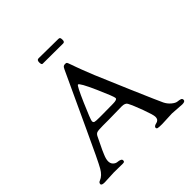

<svg xmlns="http://www.w3.org/2000/svg" viewBox="-219 -1059 1250 1250"><g transform="rotate(-45 406.0 -434.0)"><path d="M497 -827C506.3 -827 511 -833.3 511 -846C511 -855.3 510 -861.7 508 -865C506 -868.3 502 -870 496 -870L315 -872C304.3 -872 299 -864.7 299 -850C299 -835.3 302.3 -828 309 -828ZM135 0 218 1C225.3 1 230 -0.2 232 -2.5C234 -4.8 235 -8.3 235 -13C235 -23.7 222.7 -30 198 -32C188.7 -33.3 180.2 -38 172.5 -46C164.8 -54 161 -64.7 161 -78C161 -91.3 165.3 -108 174 -128C178.7 -139.3 182.7 -148.7 186 -156C189.3 -163.3 195.7 -176.5 205 -195.5L226.5 -240C231.5 -250.7 237.8 -257.7 245.5 -261C253.2 -264.3 272 -266 302 -266H355L476 -268C497.3 -268 511 -262.3 517 -251C528.3 -229.7 542.3 -196.3 559 -151C575.7 -105.7 584 -77.2 584 -65.5C584 -53.8 581.3 -45.5 576 -40.5C570.7 -35.5 565 -32.5 559 -31.5C553 -30.5 547.3 -28.5 542 -25.5C536.7 -22.5 534 -18.3 534 -13C534 -7.7 536.8 -4.2 542.5 -2.5C548.2 -0.8 561.3 0 582 0L675 -4L765 2C783 2 792 -3 792 -13C792 -21 788.5 -26.2 781.5 -28.5C774.5 -30.8 765.8 -32.5 755.5 -33.5C745.2 -34.5 733 -40.8 719 -52.5C705 -64.2 694 -78.2 686 -94.5C678 -110.8 647.8 -179.8 595.5 -301.5L495 -538C480.3 -574 469.7 -601 463 -619L448.5 -658L436 -693C430.7 -708.3 427 -717.3 425 -720C423 -722.7 418.5 -724 411.5 -724C404.5 -724 399.2 -722.7 395.5 -720C391.8 -717.3 387.7 -711 383 -701L211.5 -331.5C147.2 -191.8 107 -108.2 91 -80.5C75 -52.8 56.3 -35 35 -27C25 -23.7 20 -17.3 20 -8C20 0 29.7 4 49 4ZM319 -459.5C351 -533.2 370 -570 376 -570C384.7 -570 405.3 -533.2 438 -459.5C470.7 -385.8 487 -344.2 487 -334.5C487 -324.8 474 -320 448 -320L353 -319H322C300 -319 286 -320 280 -322C274 -324 271 -329 271 -337C271 -345 287 -385.8 319 -459.5Z"/></g></svg>

Font: Sorts Mill Goudy
Style: Regular
Weight: 400
Version: Version 003.101